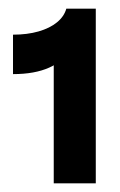

<svg xmlns="http://www.w3.org/2000/svg" viewBox="-20 -791 277 443"><path d="M104 -690 135 -675Q127 -650 93.5 -635Q60 -620 10 -620V-711Q43 -711 69 -718.5Q95 -726 111.5 -739.5Q128 -753 133 -771H201V-368H104Z"/></svg>

Font: Gabarito Medium
Style: Regular
Weight: 500
Designer: Leandro Assis / Alvaro Franca / Felipe Casaprima
Foundry: Naipe Foundry
Version: Version 1.000